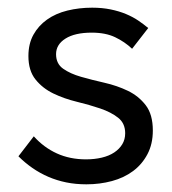

<svg xmlns="http://www.w3.org/2000/svg" viewBox="-20 -470 449 500"><path d="M205 10Q240 10 271.5 1.5Q303 -7 326.5 -24.5Q350 -42 364 -68.5Q378 -95 378 -130Q378 -172 359.5 -196Q341 -220 313 -233.5Q285 -247 252 -254.5Q219 -262 191 -270Q163 -278 144.5 -291Q126 -304 126 -329Q126 -354 150.5 -369.5Q175 -385 219 -385Q255 -385 280 -373Q305 -361 324 -343L366 -397Q354 -407 340 -416.5Q326 -426 308 -433.5Q290 -441 268 -445.5Q246 -450 220 -450Q186 -450 155.5 -442.5Q125 -435 102.5 -419Q80 -403 67 -379.5Q54 -356 54 -324Q54 -286 72.5 -263Q91 -240 119 -226.5Q147 -213 180 -205Q213 -197 241 -187.5Q269 -178 287.5 -163.5Q306 -149 306 -123Q306 -107 298.5 -94.5Q291 -82 277.5 -73Q264 -64 245 -59.5Q226 -55 204 -55Q162 -55 128 -70.5Q94 -86 68 -115L28 -63Q45 -46 64.5 -32.5Q84 -19 106 -9.5Q128 0 152.5 5Q177 10 205 10Z"/></svg>

Font: Tilda Sans VF
Style: Regular
Weight: 400
Designer: ParaType Ltd
Foundry: ParaType Ltd
Version: Version 1.010